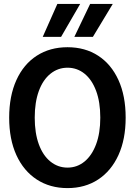

<svg xmlns="http://www.w3.org/2000/svg" viewBox="-20 -952 690 984"><path d="M326 12Q236 12 168.5 -32Q101 -76 64 -157Q27 -238 27 -349Q27 -460 64 -541.5Q101 -623 168.5 -666.5Q236 -710 326 -710Q416 -710 483 -666.5Q550 -623 587 -542Q624 -461 624 -349Q624 -238 587 -157Q550 -76 483 -32Q416 12 326 12ZM326 -93Q375 -93 413 -124Q451 -155 472.5 -212.5Q494 -270 494 -349Q494 -429 472.5 -486.5Q451 -544 413 -574.5Q375 -605 326 -605Q277 -605 238.5 -574Q200 -543 179 -485.5Q158 -428 158 -349Q158 -270 179 -212.5Q200 -155 238.5 -124Q277 -93 326 -93ZM199 -763 274 -932H391L293 -763ZM361 -763 442 -932H558L456 -763Z"/></svg>

Font: Azeret Mono Thin Medium
Style: Regular
Weight: 500
Version: Version 1.002